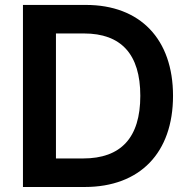

<svg xmlns="http://www.w3.org/2000/svg" viewBox="-20 -747 764 767"><path d="M318.2 0C539.8 0 671.2 -137.1 671.2 -364.3C671.2 -590.9 539.8 -727.3 323.2 -727.3H71.7V0ZM203.5 -114V-613.3H315.7C463.4 -613.3 540.5 -530.9 540.5 -364.3C540.5 -197.1 463.4 -114 311.8 -114Z"/></svg>

Font: Margiela Sans Semi Bold
Style: Regular
Weight: 600
Designer: Stefan Endress, Andreas Faust
Version: Version 1.100;FEAKit 1.0